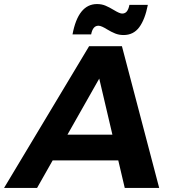

<svg xmlns="http://www.w3.org/2000/svg" viewBox="-77 -928 856 948"><path d="M539 0 507 -136H183L106 0H-57L363 -700H525L709 0ZM256 -263H478L413 -540ZM533 -755Q511 -755 492 -762.5Q473 -770 450 -784Q439 -791 428 -796Q417 -801 409 -801Q381 -801 373 -758H281Q309 -908 402 -908Q425 -908 444 -900Q463 -892 486 -878Q514 -861 526 -861Q541 -861 549.5 -872Q558 -883 562 -904H653Q639 -832 610.5 -793.5Q582 -755 533 -755Z"/></svg>

Font: Gontserrat SemiBold
Style: Italic
Weight: 600
Italic angle: -11.3°
Designer: Julieta Ulanovsky
Foundry: Julieta Ulanovsky
Version: Version 6.001